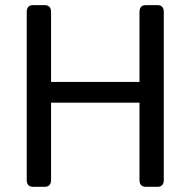

<svg xmlns="http://www.w3.org/2000/svg" viewBox="-20 -720 734 740"><path d="M107.4 0Q83 0 83 -26.9V-673.3Q83 -700.2 107.4 -700.2H152.3Q176.8 -700.2 176.8 -673.3V-404.3H517.6V-673.3Q517.6 -700.2 542 -700.2H586.9Q611.3 -700.2 611.3 -673.3V-26.9Q611.3 0 586.9 0H542Q517.6 0 517.6 -26.9V-324.2H176.8V-26.9Q176.8 0 152.3 0Z"/></svg>

Font: Istok Web
Style: Regular
Weight: 400
Designer: Andrey V. Panov
Foundry: Andrey V. Panov
Version: Version 1.0.2g